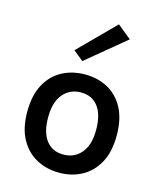

<svg xmlns="http://www.w3.org/2000/svg" viewBox="-118 -866 796 963"><g transform="rotate(15 280.0 -385.0)"><path d="M281.5 13.5Q215.5 13.5 162.8 -15Q110 -43.5 79 -100Q48 -156.5 48 -241Q48 -327 79 -383.8Q110 -440.5 162.8 -468.5Q215.5 -496.5 281.5 -496.5Q346.5 -496.5 398.8 -468.5Q451 -440.5 481.8 -383.8Q512.5 -327 512.5 -241Q512.5 -156.5 481.8 -100Q451 -43.5 398.8 -15Q346.5 13.5 281.5 13.5ZM278 -80Q335 -80 370.2 -121.5Q405.5 -163 405.5 -241Q405.5 -320.5 373.8 -362.2Q342 -404 284.5 -404Q227 -404 191.8 -362.2Q156.5 -320.5 156.5 -241Q156.5 -163 188.5 -121.5Q220.5 -80 278 -80ZM249 -557.5 197 -600 379 -783 451 -724.5Z"/></g></svg>

Font: Karla SemiBold
Style: Regular
Weight: 600
Designer: Jonathan Pinhorn
Version: Version 2.004; ttfautohint (v1.8.4.7-5d5b);gftools[0.9.33]